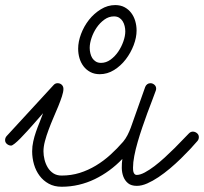

<svg xmlns="http://www.w3.org/2000/svg" viewBox="-67 -709 785 738"><path d="M511.2 -389.2Q519.5 -389.2 526.4 -383.3Q533.2 -377.4 533.2 -368.7Q533.2 -363.8 531.7 -360.4Q526.4 -344.7 517.6 -322.5Q508.8 -300.3 499.3 -274.2Q489.7 -248 480 -219.5Q470.2 -190.9 462.2 -163.1Q454.1 -135.3 449.2 -109.9Q444.3 -84.5 444.3 -64.5Q444.3 -61 444.6 -56.2Q444.8 -51.3 446.3 -46.9Q447.8 -42.5 450.7 -39.6Q453.6 -36.6 458.5 -36.6Q471.7 -36.6 489.5 -46.1Q507.3 -55.7 526.6 -70.3Q545.9 -85 565.9 -103.3Q585.9 -121.6 603.8 -139.4Q621.6 -157.2 636 -172.4Q650.4 -187.5 659.2 -196.3Q666 -203.1 674.3 -203.1Q682.6 -203.1 689.9 -197.3Q697.3 -191.4 697.3 -182.1Q697.3 -172.9 691.4 -166.5Q680.7 -153.8 664.3 -136.2Q647.9 -118.7 628.2 -99.4Q608.4 -80.1 586.4 -61.5Q564.5 -43 542.2 -28.1Q520 -13.2 498.8 -3.9Q477.5 5.4 459 5.4Q437.5 5.4 425.3 -4.6Q413.1 -14.6 407.2 -30Q401.4 -45.4 401.1 -63.5Q400.9 -81.5 403.3 -98.1Q379.9 -73.7 353.3 -54.2Q326.7 -34.7 297.4 -20.5Q268.1 -6.3 236.1 1.2Q204.1 8.8 169.9 8.8Q141.6 8.8 120.4 -2.9Q99.1 -14.6 85 -33.7Q70.8 -52.7 63.7 -77.1Q56.6 -101.6 56.6 -127.4Q56.6 -146.5 60.8 -165.3Q64.9 -184.1 71.3 -202.4Q77.6 -220.7 85 -238.5Q92.3 -256.3 98.6 -273.9Q94.2 -269 84.7 -258.1Q75.2 -247.1 63 -233.4Q50.8 -219.7 37.4 -204.8Q23.9 -189.9 11.7 -177.5Q-0.5 -165 -10.3 -157.2Q-20 -149.4 -24.4 -149.4Q-32.7 -149.4 -40 -155.3Q-47.4 -161.1 -47.4 -170.4Q-47.4 -179.2 -41.5 -186L138.7 -381.8Q145 -389.2 154.3 -389.2Q164.1 -389.2 170.4 -383.1Q176.8 -377 176.8 -367.2Q176.8 -356 171.1 -338.6Q165.5 -321.3 157 -300.5Q148.4 -279.8 138.4 -256.6Q128.4 -233.4 119.9 -210.4Q111.3 -187.5 105.7 -166.3Q100.1 -145 100.1 -127.4Q100.1 -111.8 104.2 -95.2Q108.4 -78.6 116.7 -64.9Q125 -51.3 138.2 -42.7Q151.4 -34.2 169.9 -34.2Q206.5 -34.2 239.3 -44.4Q272 -54.7 301.5 -72.5Q331.1 -90.3 357.2 -114Q383.3 -137.7 406.2 -164.1Q416 -175.8 423.1 -189.7Q430.2 -203.6 435.5 -217.8L491.2 -375Q493.7 -381.3 499 -385.3Q504.4 -389.2 511.2 -389.2ZM376 -689.5Q396.5 -689.5 411.9 -681.2Q427.2 -672.9 437.5 -659.2Q447.8 -645.5 452.9 -627.9Q458 -610.4 458 -591.8Q458 -564.9 446.8 -535.4Q435.5 -505.9 416.5 -481Q397.5 -456.1 371.6 -439.9Q345.7 -423.8 316.4 -423.8Q295.9 -423.8 280.3 -432.1Q264.6 -440.4 254.2 -454.1Q243.7 -467.8 238.5 -485.4Q233.4 -502.9 233.4 -522Q233.4 -548.8 244.6 -578.6Q255.9 -608.4 275.1 -632.8Q294.4 -657.2 320.6 -673.3Q346.7 -689.5 376 -689.5ZM371.1 -646Q351.1 -646 334 -633.5Q316.9 -621.1 304.4 -602.8Q292 -584.5 284.9 -563.5Q277.8 -542.5 277.8 -524.9Q277.8 -514.6 280.3 -504.2Q282.7 -493.7 287.8 -485.6Q293 -477.5 301.3 -472.4Q309.6 -467.3 321.3 -467.3Q340.8 -467.3 357.9 -479.7Q375 -492.2 387.5 -510.5Q399.9 -528.8 407.2 -549.8Q414.6 -570.8 414.6 -588.4Q414.6 -598.6 412.1 -608.9Q409.7 -619.1 404.5 -627.4Q399.4 -635.7 391.1 -640.9Q382.8 -646 371.1 -646Z"/></svg>

Font: Helvetia Verbundene
Style: Regular
Weight: 400
Designer: Peter Wiegel, original typeface by Carl Albert Fahrenwaldt 1901
Foundry: Peter Wiegel
Version: Version 2.000